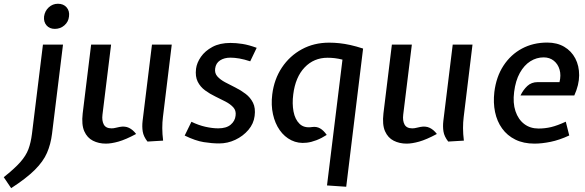

<svg xmlns="http://www.w3.org/2000/svg" viewBox="-70 -755 3121 1024"><path d="M-10.5 248.5 -50 190Q8 144 38.2 109.8Q68.5 75.5 81.5 40.8Q94.5 6 100.5 -41.5L159 -517H266L207.5 -41.5Q200.5 14.5 180.5 60.5Q160.5 106.5 115.5 151.2Q70.5 196 -10.5 248.5ZM222.5 -601Q194 -601 178 -619.8Q162 -638.5 165 -667Q169 -696.5 190 -715.8Q211 -735 239 -735Q268.5 -735 285.2 -715.8Q302 -696.5 298 -667Q295 -638.5 273.5 -619.8Q252 -601 222.5 -601Z M494.5 11Q456.5 11 425.8 -4.5Q395 -20 379.5 -55Q364 -90 371 -150L416 -517H522.5L476.5 -143.5Q472.5 -111.5 483.5 -91Q494.5 -70.5 524.5 -70.5Q536 -70.5 545.2 -73Q554.5 -75.5 568 -78Q596.5 -83.5 617.8 -73.2Q639 -63 656 -40.5Q600 -10.5 561.8 0.2Q523.5 11 494.5 11ZM716.5 0Q695.5 -27 691.2 -53.5Q687 -80 690.5 -110L740.5 -517H846L799 -131Q795.5 -103.5 795.5 -72Q795.5 -40.5 800 -5Z M1099 10Q1061 10 1016.8 3Q972.5 -4 915 -32L951 -105.5Q989 -87 1025.8 -78.8Q1062.5 -70.5 1094 -70.5Q1137 -70.5 1160.2 -90Q1183.5 -109.5 1186.5 -138.5Q1190 -165 1174.5 -182.2Q1159 -199.5 1133.2 -213Q1107.5 -226.5 1078.2 -240.5Q1049 -254.5 1023.8 -273Q998.5 -291.5 984.5 -319.2Q970.5 -347 975.5 -388Q979.5 -420 1001.5 -451.8Q1023.5 -483.5 1063 -504.8Q1102.5 -526 1159 -526Q1189 -526 1222.8 -520.8Q1256.5 -515.5 1299 -500L1264.5 -428Q1232.5 -438.5 1206.8 -443Q1181 -447.5 1159 -447.5Q1126 -447.5 1103.5 -432.8Q1081 -418 1077.5 -389.5Q1074 -364.5 1089.5 -347.2Q1105 -330 1130.8 -316.2Q1156.5 -302.5 1185.8 -288Q1215 -273.5 1240.2 -254.2Q1265.5 -235 1279.5 -206.8Q1293.5 -178.5 1288 -136.5Q1283 -95.5 1254.8 -62.2Q1226.5 -29 1185.2 -9.5Q1144 10 1099 10Z M1674 234 1756.5 -437Q1734.5 -442.5 1715.2 -444.8Q1696 -447 1677 -447Q1604 -447 1554.8 -395.5Q1505.5 -344 1494 -251.5Q1487.5 -202 1495.5 -160Q1503.5 -118 1527.8 -94.5Q1552 -71 1594.5 -77.5Q1618.5 -81 1637.2 -70.2Q1656 -59.5 1672.5 -35.5Q1645.5 -18 1617.5 -7.2Q1589.5 3.5 1566 6Q1521 11.5 1484 -6.8Q1447 -25 1421.8 -61Q1396.5 -97 1385.8 -146Q1375 -195 1382 -251.5Q1392 -332.5 1433.5 -394.8Q1475 -457 1539.8 -492.2Q1604.5 -527.5 1685.5 -527.5Q1713.5 -527.5 1741 -524.5Q1768.5 -521.5 1799 -514.8Q1829.5 -508 1866.5 -496L1776.5 241Z M2098.5 11Q2060.5 11 2029.8 -4.5Q1999 -20 1983.5 -55Q1968 -90 1975 -150L2020 -517H2126.5L2080.5 -143.5Q2076.5 -111.5 2087.5 -91Q2098.5 -70.5 2128.5 -70.5Q2140 -70.5 2149.2 -73Q2158.5 -75.5 2172 -78Q2200.5 -83.5 2221.8 -73.2Q2243 -63 2260 -40.5Q2204 -10.5 2165.8 0.2Q2127.5 11 2098.5 11ZM2320.5 0Q2299.5 -27 2295.2 -53.5Q2291 -80 2294.5 -110L2344.5 -517H2450L2403 -131Q2399.5 -103.5 2399.5 -72Q2399.5 -40.5 2404 -5Z M2780.5 11Q2722 11 2678.5 -10.5Q2635 -32 2607.8 -70Q2580.5 -108 2570.2 -157.8Q2560 -207.5 2566.5 -264Q2576.5 -345.5 2615.2 -404.8Q2654 -464 2713.8 -496Q2773.5 -528 2848.5 -528Q2901 -528 2939.2 -505.5Q2977.5 -483 2998.2 -443.5Q3019 -404 3018.8 -353.2Q3018.5 -302.5 2993 -246H2706Q2720.5 -276 2742.5 -296.5Q2764.5 -317 2797.5 -317H2914Q2923 -353.5 2914.5 -383.2Q2906 -413 2883.8 -431Q2861.5 -449 2829.5 -449Q2791.5 -449 2758.5 -428.2Q2725.5 -407.5 2702.5 -366.2Q2679.5 -325 2672 -264.5Q2664.5 -206 2679.2 -162Q2694 -118 2725.8 -93.8Q2757.5 -69.5 2802 -69.5Q2836.5 -69.5 2869.2 -77.2Q2902 -85 2947.5 -106L2966 -32.5Q2913 -8 2866.2 1.5Q2819.5 11 2780.5 11Z"/></svg>

Font: Expletus Sans Medium
Style: Italic
Weight: 500
Italic angle: -7°
Version: Version 7.500